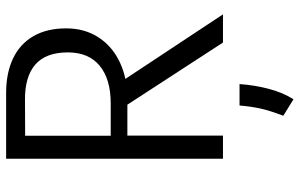

<svg xmlns="http://www.w3.org/2000/svg" viewBox="-194 -546 968 620"><g transform="rotate(-90 290.0 -236.0)"><path d="M87.4 -700.2H300.3Q364.1 -700.2 411 -678Q457.9 -655.8 483.2 -612.2Q508.4 -568.7 508.4 -506.5Q508.4 -446.3 479.1 -401.6Q449.8 -356.8 398.3 -332.8Q346.7 -308.7 281.2 -308.7H162.1V0H87.4ZM256.3 -317.4 322.5 -349.5 553.6 0H462.6ZM266.6 -362.5Q344.1 -362.5 387.5 -398Q430.9 -433.5 430.8 -501.3Q430.7 -572.1 391.4 -606.1Q352.1 -640 277.3 -639.3L161.6 -638.8V-362.5ZM226.2 194.8Q242.6 152.1 249.4 121.5Q256.2 90.9 259.3 53.5H328.5Q325.1 102.4 313.2 147.6Q301.4 192.9 279.5 227.8Z"/></g></svg>

Font: DavidDev Light
Style: Regular
Weight: 300
Designer: David.dev
Foundry: David.dev
Version: Version 1.001;FEAKit 1.0